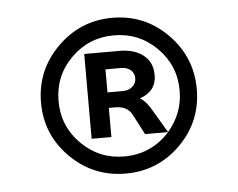

<svg xmlns="http://www.w3.org/2000/svg" viewBox="-37 -762 567 458"><g transform="rotate(-5 246.5 -533.5)"><path d="M247.1 -388.2Q312 -388.2 356 -437H300.8L275.9 -484.9Q265.1 -506.8 235.8 -506.8H220.2V-437H172.9V-640.1H256.8Q293 -640.1 314.5 -623Q335.9 -606 335.9 -575.2Q335.9 -536.6 295.9 -522.9Q307.6 -517.1 319.8 -498L356 -437Q392.1 -479.5 392.1 -533.2Q392.1 -593.8 349.6 -636Q307.1 -678.2 247.1 -678.2Q187 -678.2 144.5 -636Q102.1 -593.8 102.1 -533.2Q102.1 -473.1 144.5 -430.7Q187 -388.2 247.1 -388.2ZM115 -665.3Q169.9 -720.2 247.1 -720.2Q324.2 -720.2 378.7 -665.3Q433.1 -610.4 433.1 -533.2Q433.1 -456.1 378.7 -401.6Q324.2 -347.2 247.1 -347.2Q169.9 -347.2 115 -401.6Q60.1 -456.1 60.1 -533.2Q60.1 -610.4 115 -665.3ZM256.8 -543.9Q271 -543.9 280 -551.8Q289.1 -559.6 289.1 -571.8Q289.1 -584.5 280.3 -591.8Q271.5 -599.1 256.8 -599.1H220.2V-543.9Z"/></g></svg>

Font: Gully
Style: Bold
Weight: 700
Designer: jaikishan Patel
Foundry: MagicType
Version: Version 1.000;Glyphs 3.2 (3242)